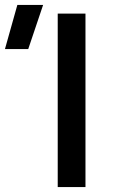

<svg xmlns="http://www.w3.org/2000/svg" viewBox="-142 -755 456 775"><path d="M91 0V-700H203V0ZM-122 -557 -72 -735H32L-28 -557Z"/></svg>

Font: Geologica
Style: Regular
Weight: 400
Designer: Sindre Bremnes, Frode Helland
Foundry: Monokrom Skriftforlag AS
Version: Version 1.010; ttfautohint (v1.8.4.7-5d5b);gftools[0.9.28]